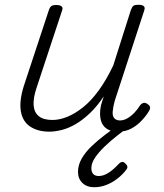

<svg xmlns="http://www.w3.org/2000/svg" viewBox="-20 -536 687 805"><path d="M187 16Q139 16 107 -5Q75 -26 67.5 -69Q60 -112 80 -176L185 -494Q189 -506 195.5 -510.5Q202 -515 216 -515Q232 -515 238.5 -509Q245 -503 240 -491L133 -167Q119 -125 121 -95Q123 -65 142.5 -49Q162 -33 200 -33Q229 -33 261.5 -46Q294 -59 328 -86Q362 -113 394 -157Q426 -201 455 -262L529 -495Q534 -508 540 -512Q546 -516 560 -516Q576 -516 582.5 -510.5Q589 -505 585 -493L461 -113Q454 -87 452.5 -68Q451 -49 459.5 -40Q468 -31 483 -31Q499 -31 515 -40.5Q531 -50 544.5 -64.5Q558 -79 567 -94Q572 -101 579.5 -104Q587 -107 597 -101Q608 -94 609 -86.5Q610 -79 605 -71Q594 -52 575 -31.5Q556 -11 531.5 2.5Q507 16 476 16Q452 16 436 8.5Q420 1 411 -13Q402 -27 400 -48.5Q398 -70 404 -97L415 -132Q387 -90 357 -61.5Q327 -33 297 -15.5Q267 2 238.5 9Q210 16 187 16ZM375 249Q344 249 325.5 231Q307 213 307 185Q307 156 322.5 129Q338 102 364 77Q390 52 422 28Q454 4 487 -19L531 -17V-12Q503 8 473.5 31Q444 54 419 78Q394 102 378.5 125Q363 148 363 169Q363 184 370.5 193Q378 202 394 202Q414 202 435 188.5Q456 175 479 150Q485 144 492 143Q499 142 506 150Q513 156 514 162.5Q515 169 509 176Q493 197 471.5 213.5Q450 230 425.5 239.5Q401 249 375 249Z"/></svg>

Font: Playwrite CO ExtraLight
Style: Regular
Weight: 250
Version: Version 1.002